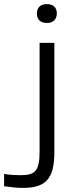

<svg xmlns="http://www.w3.org/2000/svg" viewBox="-139 -709 338 936"><path d="M41 -644V-642C41 -614 58 -597 90 -597C121 -597 137 -615 138 -642V-644C138 -672 121 -689 90 -689C58 -689 41 -672 41 -644ZM-119 199C-81 204 -57 207 -28 207C82 207 126 165 126 33V-500H54V30C54 125 32 145 -39 145C-63 145 -88 144 -119 139Z"/></svg>

Font: LT Wave Text Light
Style: Regular
Weight: 300
Designer: Daniel Lyons
Version: Version 2.5 (Glyphs App)